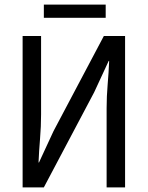

<svg xmlns="http://www.w3.org/2000/svg" viewBox="-20 -812 640 832"><path d="M78 0V-656H158V-316Q158 -264 153.5 -210.5Q149 -157 147 -108H149L212 -244L430 -656H522V0H442V-343Q442 -394 446.5 -446Q451 -498 453 -548H451L388 -412L170 0ZM170 -735V-792H438V-735Z"/></svg>

Font: SauceCodePro NFM
Style: Regular
Weight: 400
Monospace: yes
Designer: Paul D. Hunt, Teo Tuominen
Foundry: Adobe
Version: Version 2.042;hotconv 1.1.0;makeotfexe 2.6.0;Nerd Fonts 3.3.